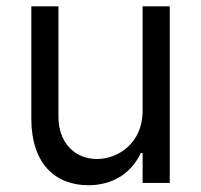

<svg xmlns="http://www.w3.org/2000/svg" viewBox="-20 -565 621 593"><path d="M420.5 -223C420.5 -120.7 342.3 -73.9 279.8 -73.9C210.2 -73.9 160.5 -125 160.5 -204.5V-545.5H76.7V-198.9C76.7 -59.7 150.6 7.1 252.8 7.1C335.2 7.1 389.2 -36.9 414.8 -92.3H420.5V0H504.3V-545.5H420.5Z"/></svg>

Font: Magic Ui Pro
Style: Regular
Weight: 400
Designer: Stefan Endress, Andreas Faust
Version: Version 1.000;FEAKit 1.0